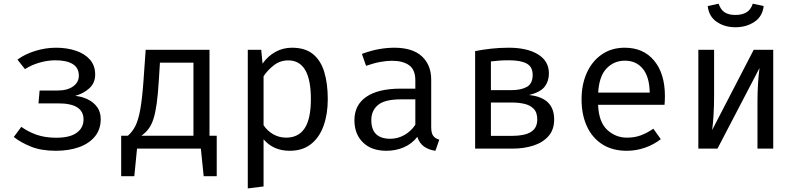

<svg xmlns="http://www.w3.org/2000/svg" viewBox="-20 -812 4348 1049"><path d="M196.4 -317.4H293.8Q348.2 -317.4 379.5 -340Q410.8 -362.6 410.8 -398.5Q410.8 -441.5 377.2 -462.1Q343.6 -482.6 282.6 -482.6Q241.5 -482.6 197.4 -470.3Q153.3 -457.9 116.4 -434.4L75.4 -486.2Q115.9 -516.4 172.6 -533.8Q229.2 -551.3 285.6 -551.3Q345.1 -551.3 393.8 -535.1Q442.6 -519 471.3 -486.4Q500 -453.8 500 -404.6Q500 -359.5 469 -330.5Q437.9 -301.5 390.8 -288.2Q427.7 -284.6 459.5 -269.2Q491.3 -253.8 510.8 -226.9Q530.3 -200 530.3 -161.5Q530.3 -104.6 498.2 -65.9Q466.2 -27.2 411 -7.7Q355.9 11.8 285.1 11.8Q205.6 11.8 149.5 -10.8Q93.3 -33.3 55.4 -63.6L96.4 -119Q134.4 -91.8 180.5 -75.6Q226.7 -59.5 287.7 -59.5Q362.1 -59.5 399.2 -86.7Q436.4 -113.8 436.4 -159.5Q436.4 -247.2 299 -247.2H190.3Z M642.1 -70.3H678.5Q703.1 -91.3 719.2 -122.8Q735.4 -154.4 745.9 -211.3Q756.4 -268.2 763.6 -365.6L775.9 -540H1124.6V-70.3H1164.1V150.8H1092.8L1077.4 0H728.7L713.8 150.8H642.1ZM1036.9 -469.7H853.8L847.7 -371.8Q843.1 -296.9 836.2 -246.7Q829.2 -196.4 818.7 -163.3Q808.2 -130.3 792.1 -108.7Q775.9 -87.2 752.3 -70.3H1036.9Z M1575.4 -551.3Q1647.2 -551.3 1690 -516.4Q1732.8 -481.5 1751.8 -418.2Q1770.8 -354.9 1770.8 -270.3Q1770.8 -188.7 1747.9 -124.9Q1725.1 -61 1679 -24.6Q1632.8 11.8 1562.6 11.8Q1473.8 11.8 1420 -50.8V206.7L1333.8 217.4V-540H1407.2L1414.4 -464.6Q1444.1 -506.2 1485.1 -528.7Q1526.2 -551.3 1575.4 -551.3ZM1554.9 -482.1Q1510.3 -482.1 1475.9 -455.1Q1441.5 -428.2 1420 -395.4V-127.7Q1441 -96.4 1473.1 -78.2Q1505.1 -60 1543.6 -60Q1610.8 -60 1644.6 -111.3Q1678.5 -162.6 1678.5 -270.8Q1678.5 -482.1 1554.9 -482.1Z M2335.9 -117.9Q2335.9 -85.1 2346.7 -70.3Q2357.4 -55.4 2380 -48.7L2359 11.8Q2324.1 7.2 2297.9 -10.5Q2271.8 -28.2 2260 -64.1Q2230.8 -26.7 2186.9 -7.4Q2143.1 11.8 2090.8 11.8Q2009.7 11.8 1963.1 -33.8Q1916.4 -79.5 1916.4 -154.9Q1916.4 -238.5 1981.5 -283.1Q2046.7 -327.7 2169.7 -327.7H2249.2V-372.8Q2249.2 -431.3 2215.1 -455.6Q2181 -480 2120.5 -480Q2093.8 -480 2057.9 -473.6Q2022.1 -467.2 1980 -452.3L1957.4 -517.4Q2006.7 -535.9 2050.5 -543.6Q2094.4 -551.3 2133.8 -551.3Q2234.4 -551.3 2285.1 -504.1Q2335.9 -456.9 2335.9 -376.9ZM2112.8 -53.8Q2152.8 -53.8 2189 -74.1Q2225.1 -94.4 2249.2 -130.3V-269.2H2171.3Q2082.1 -269.2 2045.4 -238.5Q2008.7 -207.7 2008.7 -155.9Q2008.7 -53.8 2112.8 -53.8Z M2759.5 -551.3Q2860 -551.3 2919.5 -514.9Q2979 -478.5 2979 -410.8Q2979 -368.7 2955.9 -338.5Q2932.8 -308.2 2870.3 -292.8Q3007.7 -279 3007.7 -159.5Q3007.7 -103.1 2976.4 -67.9Q2945.1 -32.8 2893.6 -16.4Q2842.1 0 2780 0H2575.9V-532.8Q2617.9 -541 2664.1 -546.2Q2710.3 -551.3 2759.5 -551.3ZM2760.5 -482.6Q2729.7 -482.6 2708.2 -481Q2686.7 -479.5 2662.1 -476.4V-319.5H2773.3Q2826.7 -319.5 2858.5 -337.2Q2890.3 -354.9 2890.3 -402.6Q2890.3 -446.7 2857.9 -464.6Q2825.6 -482.6 2760.5 -482.6ZM2662.1 -69.7H2777.9Q2846.7 -69.7 2881 -91.3Q2915.4 -112.8 2915.4 -159Q2915.4 -198.5 2894.9 -218.5Q2874.4 -238.5 2843.1 -245.1Q2811.8 -251.8 2779 -251.8H2662.1Z M3247.7 -239.5Q3251.3 -145.6 3297.2 -102.8Q3343.1 -60 3405.6 -60Q3447.2 -60 3480.5 -72.3Q3513.8 -84.6 3549.7 -108.7L3590.3 -51.8Q3552.8 -22.1 3504.1 -5.1Q3455.4 11.8 3404.6 11.8Q3325.6 11.8 3270.5 -23.6Q3215.4 -59 3186.4 -122.3Q3157.4 -185.6 3157.4 -269.2Q3157.4 -351.3 3186.4 -414.9Q3215.4 -478.5 3268.5 -514.9Q3321.5 -551.3 3393.3 -551.3Q3495.4 -551.3 3554.1 -480.5Q3612.8 -409.7 3612.8 -286.7Q3612.8 -272.8 3612.1 -260.5Q3611.3 -248.2 3610.8 -239.5ZM3394.4 -480.5Q3334.4 -480.5 3293.8 -437.9Q3253.3 -395.4 3248.2 -306.2H3529.7Q3528.2 -392.8 3491.8 -436.7Q3455.4 -480.5 3394.4 -480.5Z M4204.6 -540V0H4118.5V-252.8Q4118.5 -305.6 4121.5 -354.6Q4124.6 -403.6 4129.7 -440.5L3900 0H3795.4V-540H3881.5V-287.7Q3881.5 -235.4 3878.5 -184.4Q3875.4 -133.3 3870.8 -101.5L4097.9 -540ZM3997.9 -663.1Q3939 -663.1 3895.9 -692.6Q3852.8 -722.1 3846.7 -779L3906.2 -791.8Q3917.4 -758.5 3939.5 -744.4Q3961.5 -730.3 3997.9 -730.3Q4033.8 -730.3 4057.9 -744.4Q4082.1 -758.5 4092.8 -791.8L4152.3 -779Q4146.2 -722.1 4101.8 -692.6Q4057.4 -663.1 3997.9 -663.1Z"/></svg>

Font: FiraCode Nerd Font Mono
Style: Regular
Weight: 400
Monospace: yes
Designer: Carrois Corporate, Edenspiekermann AG, Nikita Prokopov
Foundry: Carrois Corporate, Edenspiekermann AG, Nikita Prokopov
Version: Version 6.002;Nerd Fonts 3.4.0